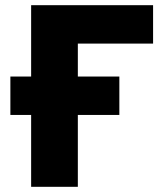

<svg xmlns="http://www.w3.org/2000/svg" viewBox="-20 -720 630 740"><path d="M100 -425V-700H570V-552H280V-425H440V-277H280V0H100V-277H20V-425Z"/></svg>

Font: Golos Text
Style: Bold
Weight: 700
Designer: A.Korolkova, Vitaly Kuzmin
Foundry: ParaType Ltd
Version: Version 2.004